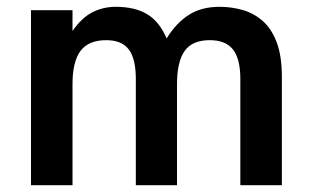

<svg xmlns="http://www.w3.org/2000/svg" viewBox="-20 -544 915 564"><path d="M71 -514H193V-453Q220 -492 251.5 -508Q283 -524 320 -524Q376 -524 412 -502.5Q448 -481 469 -432H470Q498 -477 535 -500.5Q572 -524 625 -524Q659 -524 691.5 -515Q724 -506 750.5 -483.5Q777 -461 792.5 -420.5Q808 -380 808 -318V0H686V-312Q686 -371 664.5 -398.5Q643 -426 596 -426Q545 -426 522.5 -394.5Q500 -363 500 -297V0H379V-312Q379 -371 358.5 -398.5Q338 -426 292 -426Q240 -426 216.5 -394.5Q193 -363 193 -297V0H71Z"/></svg>

Font: 42dot Sans
Style: Bold
Weight: 700
Designer: 42dot
Version: Version 1.000